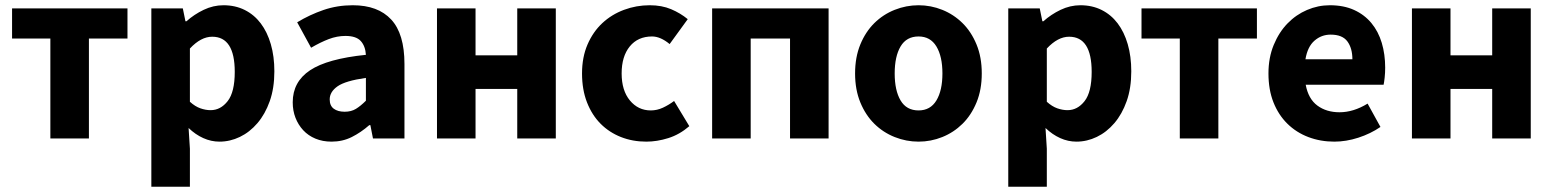

<svg xmlns="http://www.w3.org/2000/svg" viewBox="-20 -528 5920 732"><path d="M172 0V-381H26V-496H466V-381H319V0Z M557 184V-496H677L687 -447H691Q720 -473 756.5 -490.5Q793 -508 832 -508Q877 -508 913 -490Q949 -472 974 -439Q999 -406 1012.5 -359.5Q1026 -313 1026 -256Q1026 -192 1008.5 -142.5Q991 -93 961.5 -58.5Q932 -24 894.5 -6Q857 12 817 12Q785 12 755 -1.5Q725 -15 699 -40L704 39V184ZM783 -108Q821 -108 848 -142.5Q875 -177 875 -254Q875 -388 789 -388Q746 -388 704 -343V-140Q724 -122 744 -115Q764 -108 783 -108Z M1244 12Q1210 12 1182.5 0.5Q1155 -11 1136 -31.5Q1117 -52 1106.5 -79Q1096 -106 1096 -138Q1096 -216 1162 -260Q1228 -304 1375 -319Q1373 -352 1355.5 -371.5Q1338 -391 1297 -391Q1265 -391 1233.5 -379Q1202 -367 1166 -346L1113 -443Q1161 -472 1213.5 -490Q1266 -508 1325 -508Q1421 -508 1471.5 -453.5Q1522 -399 1522 -284V0H1402L1392 -51H1388Q1356 -23 1321 -5.5Q1286 12 1244 12ZM1294 -102Q1319 -102 1337 -113Q1355 -124 1375 -144V-231Q1297 -220 1267 -199Q1237 -178 1237 -149Q1237 -125 1252.5 -113.5Q1268 -102 1294 -102Z M1646 0V-496H1793V-317H1952V-496H2099V0H1952V-189H1793V0Z M2444 12Q2392 12 2347.5 -5.5Q2303 -23 2270 -56Q2237 -89 2218 -137.5Q2199 -186 2199 -248Q2199 -310 2220 -358.5Q2241 -407 2276.5 -440Q2312 -473 2359 -490.5Q2406 -508 2457 -508Q2503 -508 2538.5 -493Q2574 -478 2602 -455L2533 -360Q2498 -389 2466 -389Q2412 -389 2381 -351Q2350 -313 2350 -248Q2350 -183 2381.5 -145Q2413 -107 2461 -107Q2485 -107 2507.5 -117.5Q2530 -128 2550 -143L2608 -47Q2571 -15 2528 -1.5Q2485 12 2444 12Z M2695 0V-496H3139V0H2992V-381H2842V0Z M3482 12Q3435 12 3391 -5.5Q3347 -23 3313.5 -56Q3280 -89 3260 -137.5Q3240 -186 3240 -248Q3240 -310 3260 -358.5Q3280 -407 3313.5 -440Q3347 -473 3391 -490.5Q3435 -508 3482 -508Q3529 -508 3572.5 -490.5Q3616 -473 3649.5 -440Q3683 -407 3703 -358.5Q3723 -310 3723 -248Q3723 -186 3703 -137.5Q3683 -89 3649.5 -56Q3616 -23 3572.5 -5.5Q3529 12 3482 12ZM3482 -107Q3527 -107 3550 -145Q3573 -183 3573 -248Q3573 -313 3550 -351Q3527 -389 3482 -389Q3436 -389 3413.5 -351Q3391 -313 3391 -248Q3391 -183 3413.5 -145Q3436 -107 3482 -107Z M3824 184V-496H3944L3954 -447H3958Q3987 -473 4023.5 -490.5Q4060 -508 4099 -508Q4144 -508 4180 -490Q4216 -472 4241 -439Q4266 -406 4279.5 -359.5Q4293 -313 4293 -256Q4293 -192 4275.5 -142.5Q4258 -93 4228.5 -58.5Q4199 -24 4161.5 -6Q4124 12 4084 12Q4052 12 4022 -1.5Q3992 -15 3966 -40L3971 39V184ZM4050 -108Q4088 -108 4115 -142.5Q4142 -177 4142 -254Q4142 -388 4056 -388Q4013 -388 3971 -343V-140Q3991 -122 4011 -115Q4031 -108 4050 -108Z M4478 0V-381H4332V-496H4772V-381H4625V0Z M5067 12Q5014 12 4968 -5.5Q4922 -23 4888 -56.5Q4854 -90 4835 -138Q4816 -186 4816 -248Q4816 -308 4836 -356.5Q4856 -405 4888.5 -438.5Q4921 -472 4963 -490Q5005 -508 5050 -508Q5103 -508 5142.5 -490Q5182 -472 5208.5 -440Q5235 -408 5248 -364.5Q5261 -321 5261 -270Q5261 -250 5259 -232Q5257 -214 5255 -205H4958Q4968 -151 5002.5 -125.5Q5037 -100 5087 -100Q5140 -100 5194 -133L5243 -44Q5205 -18 5158.5 -3Q5112 12 5067 12ZM4957 -302H5136Q5136 -344 5117 -370Q5098 -396 5053 -396Q5018 -396 4991.5 -373Q4965 -350 4957 -302Z M5363 0V-496H5510V-317H5669V-496H5816V0H5669V-189H5510V0Z"/></svg>

Font: Font
Style: ¶
Weight: 700
Designer: Paul D. Hunt
Foundry: Adobe Systems Incorporated
Version: Version 3.000